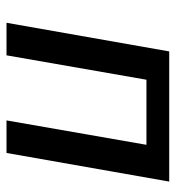

<svg xmlns="http://www.w3.org/2000/svg" viewBox="5 -545 540 590"><g transform="rotate(90 275.0 -250.0)"><path d="M50 0 138 -500H538L450 0H350L425 -430H225L150 0Z"/></g></svg>

Font: Scada
Style: Italic
Weight: 400
Italic angle: -10°
Designer: Jovanny Lemonad
Foundry: Jovanny Lemonad
Version: Version 4.100;PS 004.100;hotconv 1.0.88;makeotf.lib2.5.64775